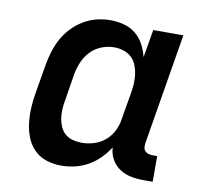

<svg xmlns="http://www.w3.org/2000/svg" viewBox="-65 -599 730 678"><g transform="rotate(10 300.0 -260.0)"><path d="M195 8Q167 8 141.5 -0.5Q116 -9 98 -27.5Q80 -46 70.5 -70.5Q61 -95 58 -122Q55 -149 56.5 -176.5Q58 -204 63 -232L80 -332Q84 -356 91.5 -380.5Q99 -405 111 -427.5Q123 -450 141.5 -469.5Q160 -489 182.5 -502.5Q205 -516 229.5 -522Q254 -528 279 -528Q304 -528 328 -521.5Q352 -515 370 -500Q388 -485 399 -464.5Q410 -444 416 -420L433 -520H541L475 -122Q474 -114 474.5 -107Q475 -100 479.5 -94.5Q484 -89 491.5 -86.5Q499 -84 506 -84H524V8H490Q467 8 445 3.5Q423 -1 405 -13Q387 -25 376 -44.5Q365 -64 364 -87Q350 -65 331.5 -46.5Q313 -28 290.5 -15.5Q268 -3 243.5 2.5Q219 8 195 8ZM253 -84Q274 -84 296 -90.5Q318 -97 336 -112Q354 -127 364.5 -148Q375 -169 378 -191L395 -291Q398 -308 398.5 -325.5Q399 -343 396.5 -359Q394 -375 387.5 -390Q381 -405 369 -415.5Q357 -426 341 -431Q325 -436 308 -436Q285 -436 262.5 -427Q240 -418 223.5 -400.5Q207 -383 198 -361Q189 -339 185 -317L169 -217Q166 -201 165.5 -185Q165 -169 167.5 -154Q170 -139 176.5 -125Q183 -111 194.5 -101.5Q206 -92 221.5 -88Q237 -84 253 -84Z"/></g></svg>

Font: Iosevka Etoile Semibold
Style: Italic
Weight: 600
Italic angle: -9°
Designer: Belleve Invis
Foundry: Belleve Invis
Version: Version 22.1.2; ttfautohint (v1.8.4)